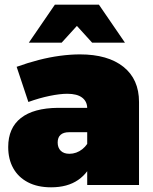

<svg xmlns="http://www.w3.org/2000/svg" viewBox="-20 -789 653 819"><path d="M274 -225Q251 -225 238.5 -214Q226 -203 226 -181Q226 -159 239 -146Q252 -133 276 -133Q291 -133 305 -138Q319 -143 331 -152.5Q343 -162 352 -175L378 -109Q359 -53 313.5 -21.5Q268 10 198 10Q140 10 99 -11.5Q58 -33 36.5 -71.5Q15 -110 15 -162Q15 -243 69 -285.5Q123 -328 227 -329H371V-225ZM352 -327Q352 -356 330.5 -372.5Q309 -389 267 -389Q236 -389 192 -380Q148 -371 101 -354L51 -504Q98 -521 144.5 -533Q191 -545 236 -551Q281 -557 321 -557Q440 -557 506.5 -504Q573 -451 573 -354V0H352ZM214 -769H402L513 -607H373L253 -739H363L243 -607H103Z"/></svg>

Font: Alexandria Black
Style: Regular
Weight: 900
Designer: Mohamed Gaber
Foundry: Kief Type Foundry
Version: Version 5.100